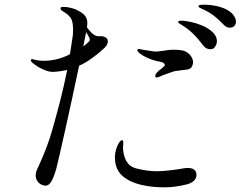

<svg xmlns="http://www.w3.org/2000/svg" viewBox="-20 -810 1040 823"><path d="M415 -655C407 -655 402 -654 393 -656C377 -661 363 -679 353 -692V-695C361 -743 332 -755 310 -767C289 -778 243 -785 240 -777C239 -772 240 -770 243 -766C246 -763 276 -749 286 -728C296 -708 293 -665 292 -657C288 -629 284 -603 280 -578C277 -576 274 -575 271 -573C195 -538 141 -552 132 -553C124 -555 116 -560 112 -553C112 -553 111 -547 120 -540C149 -516 187 -500 210 -502C230 -503 249 -506 268 -510C250 -419 228 -337 202 -246C182 -175 143 -92 139 -84C125 -54 136 -25 164 -16C192 -7 205 -32 221 -86C231 -123 284 -360 319 -528C356 -545 390 -570 425 -602C446 -621 444 -636 439 -644C434 -651 424 -654 415 -655ZM363 -634C355 -625 346 -618 337 -611C342 -636 346 -657 349 -672C359 -658 369 -639 363 -634ZM759 -87C732 -82 679 -76 654 -76C624 -76 595 -80 564 -88C522 -99 512 -135 508 -165C507 -173 507 -181 508 -189C509 -201 509 -208 504 -209H503C493 -209 480 -183 475 -159C469 -131 473 -91 496 -65C541 -14 635 -7 684 -7C714 -7 746 -11 778 -19C801 -24 825 -39 822 -64C820 -87 798 -95 759 -87ZM767 -721C759 -721 745 -723 744 -717C743 -711 751 -708 759 -703C810 -672 833 -637 852 -614C871 -590 895 -602 895 -602C914 -619 914 -644 899 -664C860 -711 775 -720 767 -721ZM974 -753C934 -791 858 -790 851 -790C844 -789 831 -790 831 -784C831 -778 838 -776 846 -772C896 -751 921 -721 941 -702C960 -682 982 -696 982 -696C1000 -712 990 -737 974 -753ZM635 -553 642 -551C656 -547 656 -547 665 -546L666 -545C673 -544 682 -542 685 -536C686 -534 687 -532 686 -529C685 -527 683 -525 680 -523L674 -517C664 -510 653 -502 647 -491C646 -488 645 -485 646 -482C646 -481 647 -479 649 -478H652C657 -478 664 -481 670 -484C673 -485 675 -486 677 -487C682 -489 687 -491 693 -493C704 -497 715 -501 725 -504C735 -506 740 -507 746 -507C749 -508 753 -508 757 -509C760 -509 763 -509 766 -510C779 -511 794 -512 801 -522C808 -533 810 -546 804 -559C797 -577 780 -590 761 -594C749 -596 737 -597 725 -597C707 -597 691 -594 677 -592C664 -590 653 -589 643 -589C635 -590 608 -594 591 -597C583 -599 578 -600 575 -600C570 -600 569 -598 569 -596C567 -584 602 -564 635 -553Z"/></svg>

Font: Shippori Mincho
Style: Regular
Weight: 400
Designer: Bonji Tadano  Ryoko NISHIZUKA  (kana & ideographs); Frank Grießhammer (Latin, Greek & Cyrillic); Wenlong ZHANG  (bopomof
Foundry: Adobe Systems Incorporated
Version: Version 1.003;PS 1.001;hotconv 16.6.54;makeotf.lib2.5.65590